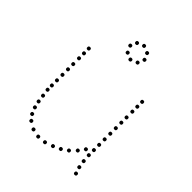

<svg xmlns="http://www.w3.org/2000/svg" viewBox="-202 -856 985 985"><g transform="rotate(45 290.0 -363.5)"><path d="M283 -710Q273 -710 273 -720Q273 -730 283 -730Q293 -730 293 -720Q293 -710 283 -710ZM335 -661Q325 -661 325 -671Q325 -681 335 -681Q345 -681 345 -671Q345 -661 335 -661ZM232 -661Q222 -661 222 -671Q222 -681 232 -681Q242 -681 242 -671Q242 -661 232 -661ZM283 -611Q273 -611 273 -621Q273 -631 283 -631Q293 -631 293 -621Q293 -611 283 -611ZM320 -626Q310 -626 310 -636Q310 -646 320 -646Q330 -646 330 -636Q330 -626 320 -626ZM320 -695Q310 -695 310 -705Q310 -715 320 -715Q330 -715 330 -705Q330 -695 320 -695ZM248 -626Q238 -626 238 -636Q238 -646 248 -646Q258 -646 258 -636Q258 -626 248 -626ZM247 -695Q237 -695 237 -705Q237 -715 247 -715Q257 -715 257 -705Q257 -695 247 -695ZM479 -289Q489 -289 489 -279Q489 -269 479 -269Q469 -269 469 -279Q469 -289 479 -289ZM479 -329Q489 -329 489 -319Q489 -309 479 -309Q469 -309 469 -319Q469 -329 479 -329ZM479 -369Q489 -369 489 -359Q489 -349 479 -349Q469 -349 469 -359Q469 -369 479 -369ZM479 -407Q489 -407 489 -397Q489 -387 479 -387Q469 -387 469 -397Q469 -407 479 -407ZM479 -449Q489 -449 489 -439Q489 -429 479 -429Q469 -429 469 -439Q469 -449 479 -449ZM479 -485Q489 -485 489 -475Q489 -465 479 -465Q469 -465 469 -475Q469 -485 479 -485ZM479 -520Q489 -520 489 -510Q489 -500 479 -500Q469 -500 469 -510Q469 -520 479 -520ZM499 -20Q509 -20 509 -10Q509 0 499 0Q489 0 489 -10Q489 -20 499 -20ZM479 -133Q489 -133 489 -123Q489 -113 479 -113Q469 -113 469 -123Q469 -133 479 -133ZM479 -170Q489 -170 489 -160Q489 -150 479 -150Q469 -150 469 -160Q469 -170 479 -170ZM479 -208Q489 -208 489 -198Q489 -188 479 -188Q469 -188 469 -198Q469 -208 479 -208ZM479 -248Q489 -248 489 -238Q489 -228 479 -228Q469 -228 469 -238Q469 -248 479 -248ZM482 -93Q492 -93 492 -83Q492 -73 482 -73Q472 -73 472 -83Q472 -93 482 -93ZM488 -55Q498 -55 498 -45Q498 -35 488 -35Q478 -35 478 -45Q478 -55 488 -55ZM92 -289Q102 -289 102 -279Q102 -269 92 -269Q82 -269 82 -279Q82 -289 92 -289ZM92 -329Q102 -329 102 -319Q102 -309 92 -309Q82 -309 82 -319Q82 -329 92 -329ZM92 -369Q102 -369 102 -359Q102 -349 92 -349Q82 -349 82 -359Q82 -369 92 -369ZM92 -407Q102 -407 102 -397Q102 -387 92 -387Q82 -387 82 -397Q82 -407 92 -407ZM92 -449Q102 -449 102 -439Q102 -429 92 -429Q82 -429 82 -439Q82 -449 92 -449ZM92 -485Q102 -485 102 -475Q102 -465 92 -465Q82 -465 82 -475Q82 -485 92 -485ZM92 -520Q102 -520 102 -510Q102 -500 92 -500Q82 -500 82 -510Q82 -520 92 -520ZM273 -21Q283 -21 283 -11Q283 -1 273 -1Q263 -1 263 -11Q263 -21 273 -21ZM228 -17Q238 -17 238 -7Q238 3 228 3Q218 3 218 -7Q218 -17 228 -17ZM185 -26Q195 -26 195 -16Q195 -6 185 -6Q175 -6 175 -16Q175 -26 185 -26ZM146 -49Q156 -49 156 -39Q156 -29 146 -29Q136 -29 136 -39Q136 -49 146 -49ZM124 -77Q134 -77 134 -67Q134 -57 124 -57Q114 -57 114 -67Q114 -77 124 -77ZM102 -146Q112 -146 112 -136Q112 -126 102 -126Q92 -126 92 -136Q92 -146 102 -146ZM97 -183Q107 -183 107 -173Q107 -163 97 -163Q87 -163 87 -173Q87 -183 97 -183ZM110 -111Q120 -111 120 -101Q120 -91 110 -91Q100 -91 100 -101Q100 -111 110 -111ZM92 -221Q102 -221 102 -211Q102 -201 92 -201Q82 -201 82 -211Q82 -221 92 -221ZM316 -36Q326 -36 326 -26Q326 -16 316 -16Q306 -16 306 -26Q306 -36 316 -36ZM92 -252Q102 -252 102 -242Q102 -232 92 -232Q82 -232 82 -242Q82 -252 92 -252ZM355 -54Q365 -54 365 -44Q365 -34 355 -34Q345 -34 345 -44Q345 -54 355 -54ZM390 -78Q400 -78 400 -68Q400 -58 390 -58Q380 -58 380 -68Q380 -78 390 -78ZM422 -110Q432 -110 432 -100Q432 -90 422 -90Q412 -90 412 -100Q412 -110 422 -110ZM447 -144Q457 -144 457 -134Q457 -124 447 -124Q437 -124 437 -134Q437 -144 447 -144Z"/></g></svg>

Font: Raleway Dots 
Style: Regular
Weight: 400
Version: Version 1.000